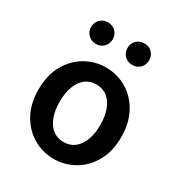

<svg xmlns="http://www.w3.org/2000/svg" viewBox="-187 -918 994 1061"><g transform="rotate(30 310.0 -388.0)"><path d="M310 14Q241 14 180.5 -20.5Q120 -55 83 -120.5Q46 -186 46 -277Q46 -370 83 -435Q120 -500 180.5 -534.5Q241 -569 310 -569Q362 -569 409.5 -549.5Q457 -530 494 -492.5Q531 -455 552.5 -401Q574 -347 574 -277Q574 -186 537 -120.5Q500 -55 439.5 -20.5Q379 14 310 14ZM310 -94Q351 -94 380 -116.5Q409 -139 424.5 -180.5Q440 -222 440 -277Q440 -333 424.5 -374.5Q409 -416 380 -438.5Q351 -461 310 -461Q270 -461 241 -438.5Q212 -416 196.5 -374.5Q181 -333 181 -277Q181 -222 196.5 -180.5Q212 -139 241 -116.5Q270 -94 310 -94ZM194 -653Q164 -653 144.5 -673Q125 -693 125 -721Q125 -751 144.5 -770.5Q164 -790 194 -790Q224 -790 243.5 -770.5Q263 -751 263 -721Q263 -693 243.5 -673Q224 -653 194 -653ZM426 -653Q396 -653 376.5 -673Q357 -693 357 -721Q357 -751 376.5 -770.5Q396 -790 426 -790Q457 -790 476 -770.5Q495 -751 495 -721Q495 -693 476 -673Q457 -653 426 -653Z"/></g></svg>

Font: Noto Sans TC Thin SemiBold
Style: Regular
Weight: 600
Version: Version 2.004-H2;hotconv 1.0.118;makeotfexe 2.5.65603